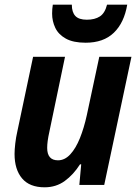

<svg xmlns="http://www.w3.org/2000/svg" viewBox="-20 -788 588 818"><path d="M170 10Q106 10 74 -28Q42 -66 42 -132Q42 -150 45 -176.5Q48 -203 54 -229L121 -546H257L190 -225Q181 -185 181 -158Q181 -105 227 -105Q256 -105 279.5 -130.5Q303 -156 320.5 -199.5Q338 -243 350 -298L403 -546H540L424 0H318L326 -88H321Q293 -44 256 -17Q219 10 170 10ZM345 -606Q292 -606 260.5 -623.5Q229 -641 215.5 -669.5Q202 -698 202 -730Q202 -750 205 -768H286Q286 -736 301 -720Q316 -704 350 -704Q384 -704 405.5 -718Q427 -732 436 -768H522Q509 -691 465 -648.5Q421 -606 345 -606Z"/></svg>

Font: Noto Sans SemiCondensed
Style: Bold Italic
Weight: 700
Width: 4
Italic angle: -12°
Designer: Monotype Design Team
Foundry: Monotype Imaging Inc.
Version: Version 2.013; ttfautohint (v1.8.4.7-5d5b)